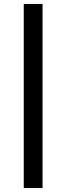

<svg xmlns="http://www.w3.org/2000/svg" viewBox="-20 -800 335 970"><path d="M195 150H100V-780H195Z"/></svg>

Font: Mohave Medium
Style: Regular
Weight: 500
Designer: Gumpita Rahayu
Foundry: Tokotype
Version: Version 2.003